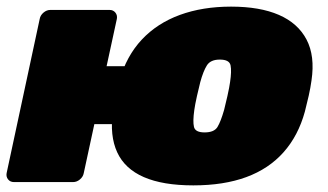

<svg xmlns="http://www.w3.org/2000/svg" viewBox="-25 -550 990 580"><path d="M448 -175H260L228 -27Q226 -16 216.5 -8Q207 0 196 0H17Q6 0 -0.5 -8Q-7 -16 -5 -27L95 -493Q97 -504 106.5 -512Q116 -520 127 -520H306Q317 -520 323.5 -512Q330 -504 328 -493L297 -350H485ZM559 10Q467 10 409.5 -15Q352 -40 329 -90Q306 -140 316 -213Q319 -236 324.5 -260.5Q330 -285 336 -307Q357 -381 403.5 -430.5Q450 -480 518.5 -505Q587 -530 673 -530Q760 -530 817.5 -505Q875 -480 901 -430.5Q927 -381 916 -307Q913 -285 907.5 -260.5Q902 -236 896 -213Q876 -140 831.5 -90Q787 -40 719 -15Q651 10 559 10ZM593 -150Q622 -150 632 -166.5Q642 -183 652 -218Q656 -233 662 -260Q668 -287 670 -302Q675 -335 671.5 -352.5Q668 -370 639 -370Q611 -370 600 -352.5Q589 -335 580 -302Q576 -287 570 -260Q564 -233 562 -218Q557 -183 561 -166.5Q565 -150 593 -150Z"/></svg>

Font: Rubik Light Black
Style: Italic
Weight: 900
Italic angle: -12°
Version: Version 2.104